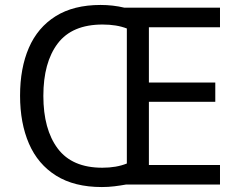

<svg xmlns="http://www.w3.org/2000/svg" viewBox="-20 -745 968 775"><path d="M386 -725Q436 -725 482 -714H868V-635H581V-412H849V-334H581V-79H868V0H488Q466 4 441.5 7Q417 10 391 10Q280 10 206.5 -36Q133 -82 97 -165Q61 -248 61 -359Q61 -470 96.5 -552Q132 -634 204.5 -679.5Q277 -725 386 -725ZM394 -646Q271 -646 213 -569.5Q155 -493 155 -358Q155 -223 213 -145.5Q271 -68 393 -68Q450 -68 492 -85V-630Q451 -646 394 -646Z"/></svg>

Font: Noto Sans Soyombo
Style: Regular
Weight: 400
Designer: Monotype Design Team
Foundry: Monotype Imaging Inc.
Version: Version 2.001; ttfautohint (v1.8.4.7-5d5b)